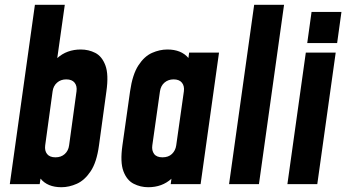

<svg xmlns="http://www.w3.org/2000/svg" viewBox="-20 -770 1448 803"><path d="M237 13Q178.5 13 149.5 -23L146 0H21L126 -750H251L219.5 -527Q259.5 -563 318 -563Q350.5 -563 378.5 -548.8Q406.5 -534.5 420.8 -496.5Q435 -458.5 425 -388L394 -162Q384.5 -91.5 359.2 -53.8Q334 -16 301.5 -1.5Q269 13 237 13ZM212 -112Q235.5 -112 250.8 -125.8Q266 -139.5 269 -162L300 -388Q303 -410.5 292 -424.2Q281 -438 257 -438Q234 -438 218.5 -424.2Q203 -410.5 200 -388L169 -162Q166 -139.5 177 -125.8Q188 -112 212 -112Z M600 13Q567.5 13 539 -1.5Q510.5 -16 496.2 -53.8Q482 -91.5 492 -162L524 -388Q534 -458.5 558.8 -496.5Q583.5 -534.5 615.8 -548.8Q648 -563 680 -563Q738 -563 768 -527.5L771 -550H896L819 0H694L697 -22.5Q658 13 600 13ZM659.5 -112Q684.5 -112 699.2 -126.2Q714 -140.5 717 -162L749 -388Q752 -410 741 -424Q730 -438 706 -438Q684 -438 668.2 -424.8Q652.5 -411.5 649 -388L617 -162Q614 -140.5 624.5 -126.2Q635 -112 659.5 -112Z M938 0 1043 -750H1168L1063 0Z M1265 -590 1283 -720H1408L1390 -590ZM1182 0 1259 -550H1384L1307 0Z"/></svg>

Font: Mohave
Style: Bold Italic
Weight: 700
Italic angle: -8°
Designer: Gumpita Rahayu
Foundry: Tokotype
Version: Version 2.003; ttfautohint (v1.8.3)